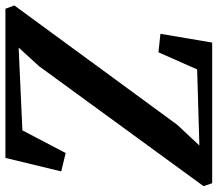

<svg xmlns="http://www.w3.org/2000/svg" viewBox="-80 -716 783 690"><g transform="rotate(90 311.0 -371.5)"><path d="M-2 0 -14 -32 415 -617.5 489.5 -697 216 -689 154.5 -550 88 -557 119.5 -743H625L635.5 -712L204.5 -121L137.5 -47.5L435 -61L516.5 -216.5L582.5 -200.5L534 0Z"/></g></svg>

Font: Merriweather 60pt SemiBold
Style: Italic
Weight: 600
Italic angle: -7.8°
Version: Version 2.101